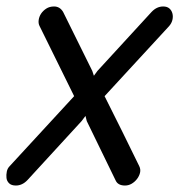

<svg xmlns="http://www.w3.org/2000/svg" viewBox="-20 -572 554 593"><path d="M102 -492Q98 -500 99.5 -510.5Q101 -521 107 -530Q113 -539 123 -545.5Q133 -552 147 -552Q165 -552 175 -535L265 -353L270 -338L281 -353L448 -535Q464 -552 484 -552Q496 -552 503 -546Q510 -540 512.5 -530.5Q515 -521 512.5 -510.5Q510 -500 502 -491L303 -275L357 -167L410 -59Q415 -49 412.5 -38.5Q410 -28 403 -19Q396 -10 386.5 -4.5Q377 1 366 1Q344 1 337 -15L248 -198L244 -214L232 -198L65 -16Q49 1 29 1Q15 1 8 -6Q1 -13 0 -22.5Q-1 -32 1 -42Q3 -52 10 -59L209 -275Z"/></svg>

Font: VDS Compensated
Style: Light Italic
Weight: 300
Italic angle: -12°
Designer: artmaker
Foundry: artmaker
Version: Version 1.000 2012 initial release